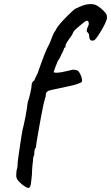

<svg xmlns="http://www.w3.org/2000/svg" viewBox="-20 -690 542 937"><path d="M123 226Q117 230 100 219Q83 208 69 192Q62 184 60 175Q58 166 61 141Q65 130 65.5 120Q66 110 66 106Q66 103 68 88Q70 73 73 52Q76 31 79.5 9Q83 -13 85.5 -30.5Q88 -48 90 -56Q90 -57 91 -61Q92 -65 93 -68Q94 -73 97.5 -87.5Q101 -102 104.5 -121.5Q108 -141 111 -159.5Q114 -178 115 -189Q123 -214 128.5 -238.5Q134 -263 134 -272Q134 -290 148 -298Q149 -303 154 -313.5Q159 -324 163 -331Q183 -388 196 -421.5Q209 -455 223 -480Q229 -497 236.5 -515Q244 -533 252 -543Q257 -556 275 -576.5Q293 -597 313 -616.5Q333 -636 345 -646Q367 -657 385 -663.5Q403 -670 424 -670Q443 -670 457 -660.5Q471 -651 484 -639Q498 -624 500 -619Q502 -614 502 -600Q500 -590 491.5 -572.5Q483 -555 472 -537Q461 -519 451.5 -506Q442 -493 438 -493Q415 -486 415 -517Q415 -524 409 -530.5Q403 -537 403 -537Q403 -540 404.5 -547.5Q406 -555 410 -562Q415 -572 412.5 -581.5Q410 -591 399 -588Q396 -586 386 -578Q376 -570 364.5 -560.5Q353 -551 345 -542.5Q337 -534 337 -531Q337 -531 333 -522.5Q329 -514 318 -501Q311 -491 305.5 -481.5Q300 -472 300 -470Q300 -466 299.5 -461.5Q299 -457 294 -457Q294 -457 291 -448Q288 -439 280 -425Q276 -415 270 -404.5Q264 -394 260 -390H261Q261 -390 256.5 -378.5Q252 -367 247 -354Q242 -341 242 -339Q242 -335 254.5 -335Q267 -335 285 -338.5Q303 -342 319 -346Q333 -350 338 -350Q343 -350 358 -346Q366 -341 371.5 -329Q377 -317 379.5 -306Q382 -295 379 -291Q378 -287 357 -280Q336 -273 315 -269Q297 -265 273 -260Q249 -255 231 -251Q213 -247 213 -244Q210 -244 207 -239.5Q204 -235 204 -232Q204 -218 200 -211Q198 -206 192.5 -181.5Q187 -157 181 -124Q175 -91 169 -57.5Q163 -24 159 0.5Q155 25 155 30Q149 37 148 47.5Q147 58 147 66Q143 74 142 80.5Q141 87 141 91Q141 92 141 95Q141 98 140 101Q139 111 137.5 127.5Q136 144 136 160L133 189Q132 202 130 211.5Q128 221 123 226Z"/></svg>

Font: Caveat SemiBold
Style: Regular
Weight: 600
Designer: Pablo Impallari
Foundry: Pablo Impallari
Version: Version 2.000